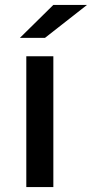

<svg xmlns="http://www.w3.org/2000/svg" viewBox="-20 -761 374 781"><path d="M197 0V-532H87V0ZM163 -607 334 -741H197L61 -607Z"/></svg>

Font: Montserrat-Alt1 SemBd
Style: Regular
Weight: 600
Designer: Differentunic
Foundry: Differentunic
Version: Version 7.222